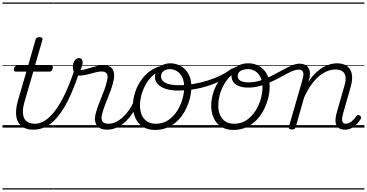

<svg xmlns="http://www.w3.org/2000/svg" viewBox="-20 -1030 2962 1550"><path d="M249 17Q205 17 174 1Q143 -15 126.5 -45Q110 -75 109.5 -118Q109 -161 124 -215L193 -452H107Q96 -452 93.5 -458.5Q91 -465 93 -477Q97 -489 103 -494.5Q109 -500 119 -500H207L267 -710Q271 -721 277.5 -725.5Q284 -730 298 -730Q314 -730 320 -724Q326 -718 322 -707L262 -500H392Q403 -500 405.5 -494Q408 -488 405 -476Q401 -463 395 -457.5Q389 -452 379 -452H249L181 -219Q166 -170 165 -134.5Q164 -99 175 -76Q186 -53 208.5 -42Q231 -31 262 -31Q272 -31 276.5 -23.5Q281 -16 279.5 -7Q278 2 270.5 9.5Q263 17 249 17ZM0 490H388V500H0ZM0 -20H388V0H0ZM0 -505H388V-500H0ZM0 -1010H388V-1000H0Z M249 17Q236 17 232 9.5Q228 2 231 -7Q234 -16 242.5 -23.5Q251 -31 263 -31Q299 -31 337 -53Q375 -75 415 -124Q455 -173 495.5 -253.5Q536 -334 576 -451Q578 -456 585.5 -457.5Q593 -459 601 -457Q609 -455 614 -450Q619 -445 616 -435Q574 -310 531 -223.5Q488 -137 443 -84Q398 -31 350 -7Q302 17 249 17ZM387 490H412V500H387ZM387 -20H412V0H387ZM387 -505H412V-500H387ZM387 -1010H412V-1000H387Z M843 17Q815 17 794 8Q773 -1 761 -18.5Q749 -36 747 -62Q745 -88 755 -122Q761 -146 772.5 -177Q784 -208 798 -241.5Q812 -275 824 -309.5Q836 -344 843 -374Q855 -420 841.5 -436.5Q828 -453 801 -453Q776 -453 745.5 -444.5Q715 -436 683 -428Q651 -420 623 -420Q605 -420 592.5 -429Q580 -438 574 -454.5Q568 -471 568 -492Q568 -510 574 -525.5Q580 -541 591.5 -551Q603 -561 618 -561Q633 -561 640 -551Q647 -541 647 -526Q647 -514 642 -497Q637 -480 629 -466Q646 -464 668 -470Q690 -476 715.5 -484Q741 -492 767 -498Q793 -504 817 -504Q848 -504 869.5 -490.5Q891 -477 898.5 -447Q906 -417 894 -367Q887 -338 875 -304.5Q863 -271 849.5 -237Q836 -203 824 -172Q812 -141 806 -116Q794 -72 806 -51.5Q818 -31 856 -31Q866 -31 870.5 -23.5Q875 -16 873.5 -7Q872 2 864 9.5Q856 17 843 17ZM413 490H981V500H413ZM413 -20H981V0H413ZM413 -505H981V-500H413ZM413 -1010H981V-1000H413Z M842 17Q831 17 826 9.5Q821 2 823 -7Q825 -16 833 -23.5Q841 -31 856 -31Q886 -31 916 -45.5Q946 -60 973.5 -85.5Q1001 -111 1024 -145Q1047 -179 1063 -217Q1067 -228 1076 -228Q1085 -228 1092 -221.5Q1099 -215 1095 -204Q1077 -158 1051 -118Q1025 -78 992.5 -47.5Q960 -17 922 0Q884 17 842 17ZM980 490V500ZM980 -20V0ZM980 -505V-500ZM980 -1010V-1000Z M1232 19Q1175 19 1135 -6Q1095 -31 1074 -75.5Q1053 -120 1053 -177Q1053 -232 1072.5 -290Q1092 -348 1130 -397Q1168 -446 1224.5 -476.5Q1281 -507 1355 -507Q1365 -507 1366.5 -499Q1368 -491 1364 -483.5Q1360 -476 1352 -476Q1305 -476 1267 -457Q1229 -438 1199.5 -406.5Q1170 -375 1150 -336Q1130 -297 1120 -256.5Q1110 -216 1110 -179Q1110 -134 1125 -100.5Q1140 -67 1168.5 -49Q1197 -31 1237 -31Q1295 -31 1337.5 -59.5Q1380 -88 1409 -133Q1438 -178 1452.5 -229Q1467 -280 1467 -325Q1467 -375 1450.5 -407.5Q1434 -440 1407.5 -456Q1381 -472 1352 -472Q1339 -472 1333 -479Q1327 -486 1328 -495.5Q1329 -505 1335.5 -512Q1342 -519 1354 -519Q1400 -519 1439 -497Q1478 -475 1501.5 -433Q1525 -391 1525 -329Q1525 -287 1513.5 -239.5Q1502 -192 1479 -146Q1456 -100 1421 -63Q1386 -26 1338.5 -3.5Q1291 19 1232 19ZM981 490H1582V500H981ZM981 -20H1582V0H981ZM981 -505H1582V-500H981ZM981 -1010H1582V-1000H981Z M1420 -299Q1361 -299 1318.5 -312.5Q1276 -326 1253.5 -351Q1231 -376 1231 -411Q1231 -441 1247 -465.5Q1263 -490 1291.5 -504.5Q1320 -519 1355 -519Q1367 -519 1373 -512Q1379 -505 1378.5 -495.5Q1378 -486 1371.5 -479Q1365 -472 1353 -472Q1319 -472 1299.5 -455.5Q1280 -439 1280 -414Q1280 -379 1317.5 -360.5Q1355 -342 1422 -342Q1481 -342 1540.5 -352Q1600 -362 1655.5 -379.5Q1711 -397 1759.5 -420.5Q1808 -444 1844 -472Q1857 -481 1865 -476Q1873 -471 1873 -460.5Q1873 -450 1862 -441Q1821 -407 1769 -381Q1717 -355 1659 -336.5Q1601 -318 1540.5 -308.5Q1480 -299 1420 -299ZM1582 490H1613V500H1582ZM1582 -20H1613V0H1582ZM1582 -505H1613V-500H1582ZM1582 -1010H1613V-1000H1582Z M1864 19Q1807 19 1767 -6Q1727 -31 1706 -75.5Q1685 -120 1685 -177Q1685 -232 1704.5 -290Q1724 -348 1762 -397Q1800 -446 1856.5 -476.5Q1913 -507 1987 -507Q1997 -507 1998.5 -499Q2000 -491 1996 -483.5Q1992 -476 1984 -476Q1937 -476 1899 -457Q1861 -438 1831.5 -406.5Q1802 -375 1782 -336Q1762 -297 1752 -256.5Q1742 -216 1742 -179Q1742 -134 1757 -100.5Q1772 -67 1800.5 -49Q1829 -31 1869 -31Q1927 -31 1969.5 -59.5Q2012 -88 2041 -133Q2070 -178 2084.5 -229Q2099 -280 2099 -325Q2099 -375 2082.5 -407.5Q2066 -440 2039.5 -456Q2013 -472 1984 -472Q1971 -472 1965 -479Q1959 -486 1960 -495.5Q1961 -505 1967.5 -512Q1974 -519 1986 -519Q2032 -519 2071 -497Q2110 -475 2133.5 -433Q2157 -391 2157 -329Q2157 -287 2145.5 -239.5Q2134 -192 2111 -146Q2088 -100 2053 -63Q2018 -26 1970.5 -3.5Q1923 19 1864 19ZM1613 490H2214V500H1613ZM1613 -20H2214V0H1613ZM1613 -505H2214V-500H1613ZM1613 -1010H2214V-1000H1613Z M1983 -323Q1940 -323 1910 -334.5Q1880 -346 1864.5 -366.5Q1849 -387 1849 -415Q1849 -444 1866 -467.5Q1883 -491 1914 -505Q1945 -519 1986 -519Q1998 -519 2004.5 -512Q2011 -505 2010 -495.5Q2009 -486 2002.5 -479Q1996 -472 1983 -472Q1946 -472 1922.5 -458Q1899 -444 1899 -416Q1899 -400 1908.5 -388.5Q1918 -377 1938 -371Q1958 -365 1986 -365Q2035 -365 2082 -380Q2129 -395 2173.5 -418Q2218 -441 2259 -463.5Q2300 -486 2335 -501Q2370 -516 2399 -516Q2411 -516 2416.5 -509Q2422 -502 2420.5 -492.5Q2419 -483 2412 -475.5Q2405 -468 2392 -468Q2367 -468 2334.5 -453.5Q2302 -439 2263.5 -417.5Q2225 -396 2180.5 -374.5Q2136 -353 2086.5 -338Q2037 -323 1983 -323ZM2214 490H2252V500H2214ZM2214 -20H2252V0H2214ZM2214 -505H2252V-500H2214ZM2214 -1010H2252V-1000H2214Z M2336 15Q2324 15 2316.5 10Q2309 5 2312 -6L2422 -387Q2434 -429 2426.5 -448.5Q2419 -468 2392 -468Q2383 -468 2378.5 -475.5Q2374 -483 2375 -492.5Q2376 -502 2382.5 -509Q2389 -516 2399 -516Q2423 -516 2440 -508.5Q2457 -501 2467.5 -486.5Q2478 -472 2481 -452.5Q2484 -433 2480 -408L2470 -369Q2498 -412 2527.5 -440.5Q2557 -469 2587 -486.5Q2617 -504 2646 -511.5Q2675 -519 2700 -519Q2749 -519 2780 -497.5Q2811 -476 2820 -433Q2829 -390 2810 -325L2749 -111Q2742 -86 2741.5 -68Q2741 -50 2749 -40.5Q2757 -31 2772 -31Q2789 -31 2804 -40Q2819 -49 2832.5 -63Q2846 -77 2855 -91Q2860 -98 2867 -101Q2874 -104 2884 -97Q2894 -91 2895 -84Q2896 -77 2891 -68Q2880 -49 2861.5 -29.5Q2843 -10 2819 3.5Q2795 17 2765 17Q2738 17 2720.5 7Q2703 -3 2695 -21.5Q2687 -40 2688.5 -66.5Q2690 -93 2700 -127L2761 -339Q2773 -380 2769.5 -409Q2766 -438 2745.5 -453.5Q2725 -469 2687 -469Q2657 -469 2624 -456.5Q2591 -444 2558 -417Q2525 -390 2494 -347Q2463 -304 2435 -243L2367 -4Q2364 6 2357.5 10.5Q2351 15 2336 15ZM2251 490H2922V500H2251ZM2251 -20H2922V0H2251ZM2251 -505H2922V-500H2251ZM2251 -1010H2922V-1000H2251Z"/></svg>

Font: Playwrite TZ Guides
Style: Regular
Weight: 400
Designer: Veronika Burian, José Scaglione
Foundry: TypeTogether
Version: Version 1.003